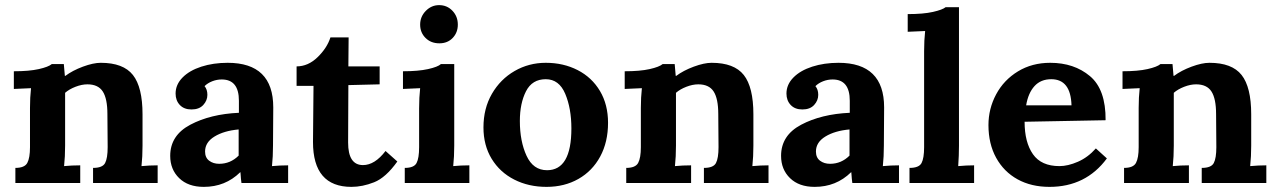

<svg xmlns="http://www.w3.org/2000/svg" viewBox="-20 -714 4979 749"><path d="M536 -268V-146Q536 -103 532 -66Q564 -69 595 -69V0H343V-59Q380 -59 390 -78Q400 -97 400 -140L399 -269Q399 -329 381 -357Q363 -385 321 -385Q299 -385 274.5 -375.5Q250 -366 234 -352V-146Q234 -103 230 -66Q260 -69 293 -69V0H40V-59Q76 -59 86.5 -78.5Q97 -98 97 -140V-293Q97 -334 101 -370L34 -367V-436Q94 -436 131.5 -444.5Q169 -453 182 -464H229Q229 -462 233 -418H235Q263 -439 303.5 -454Q344 -469 373 -469Q461 -469 498.5 -421.5Q536 -374 536 -268Z M1046 -295 1045 -146Q1045 -103 1041 -66Q1073 -69 1104 -69V0H922Q920 -12 918 -42H917Q859 15 775 15Q714 15 679 -19Q644 -53 644 -106Q644 -186 722.5 -227.5Q801 -269 912 -274V-321Q912 -404 845 -404Q826 -404 808 -397Q790 -390 778 -378Q789 -365 789 -344Q789 -322 773 -304.5Q757 -287 727 -287Q698 -287 681.5 -304.5Q665 -322 665 -349Q665 -384 692 -411.5Q719 -439 765.5 -454Q812 -469 868 -469Q1046 -469 1046 -295ZM780 -123Q780 -99 796 -87Q812 -75 835 -75Q879 -75 911 -107V-209Q854 -204 817 -181.5Q780 -159 780 -123Z M1461 -455V-385L1339 -382L1338 -158Q1338 -70 1396 -70Q1442 -70 1484 -125L1530 -84Q1485 -21 1439.5 -3Q1394 15 1351 15Q1201 15 1201 -160L1203 -379H1137V-455Q1182 -455 1219 -491Q1256 -527 1269 -568H1340L1339 -455Z M1766 -618Q1766 -587 1746 -566Q1726 -545 1694 -545Q1661 -545 1640 -566Q1619 -587 1619 -618Q1619 -649 1641 -671.5Q1663 -694 1693 -694Q1724 -694 1745 -672Q1766 -650 1766 -618ZM1748 -66Q1778 -69 1811 -69V0H1559V-59Q1595 -59 1605 -78Q1615 -97 1615 -140V-291Q1615 -334 1619 -370L1552 -367V-436Q1612 -436 1650 -444.5Q1688 -453 1700 -464H1752V-146Q1752 -103 1748 -66Z M2352 -235Q2352 -160 2321.5 -103.5Q2291 -47 2236.5 -16Q2182 15 2112 15Q2042 15 1986 -13.5Q1930 -42 1898 -94.5Q1866 -147 1866 -217Q1866 -291 1899 -348Q1932 -405 1987.5 -437Q2043 -469 2109 -469Q2178 -469 2233.5 -440.5Q2289 -412 2320.5 -359Q2352 -306 2352 -235ZM2008 -242Q2008 -163 2034 -106.5Q2060 -50 2114 -50Q2209 -50 2209 -213Q2209 -291 2185 -348Q2161 -405 2109 -405Q2056 -405 2032 -358Q2008 -311 2008 -242Z M2919 -268V-146Q2919 -103 2915 -66Q2947 -69 2978 -69V0H2726V-59Q2763 -59 2773 -78Q2783 -97 2783 -140L2782 -269Q2782 -329 2764 -357Q2746 -385 2704 -385Q2682 -385 2657.5 -375.5Q2633 -366 2617 -352V-146Q2617 -103 2613 -66Q2643 -69 2676 -69V0H2423V-59Q2459 -59 2469.5 -78.5Q2480 -98 2480 -140V-293Q2480 -334 2484 -370L2417 -367V-436Q2477 -436 2514.5 -444.5Q2552 -453 2565 -464H2612Q2612 -462 2616 -418H2618Q2646 -439 2686.5 -454Q2727 -469 2756 -469Q2844 -469 2881.5 -421.5Q2919 -374 2919 -268Z M3429 -295 3428 -146Q3428 -103 3424 -66Q3456 -69 3487 -69V0H3305Q3303 -12 3301 -42H3300Q3242 15 3158 15Q3097 15 3062 -19Q3027 -53 3027 -106Q3027 -186 3105.5 -227.5Q3184 -269 3295 -274V-321Q3295 -404 3228 -404Q3209 -404 3191 -397Q3173 -390 3161 -378Q3172 -365 3172 -344Q3172 -322 3156 -304.5Q3140 -287 3110 -287Q3081 -287 3064.5 -304.5Q3048 -322 3048 -349Q3048 -384 3075 -411.5Q3102 -439 3148.5 -454Q3195 -469 3251 -469Q3429 -469 3429 -295ZM3163 -123Q3163 -99 3179 -87Q3195 -75 3218 -75Q3262 -75 3294 -107V-209Q3237 -204 3200 -181.5Q3163 -159 3163 -123Z M3718 -66Q3750 -69 3780 -69V0H3528V-59Q3565 -59 3575 -78Q3585 -97 3585 -140V-514Q3585 -557 3589 -593L3521 -590V-659Q3582 -659 3619.5 -667.5Q3657 -676 3669 -686H3721V-146Q3721 -108 3718 -66Z M4293 -245 3977 -239Q3977 -159 4009.5 -112.5Q4042 -66 4113 -66Q4146 -66 4185 -83Q4224 -100 4255 -135L4298 -96Q4216 15 4074 15Q4003 15 3949.5 -14.5Q3896 -44 3866 -98.5Q3836 -153 3836 -226Q3836 -290 3866 -346Q3896 -402 3951 -435.5Q4006 -469 4077 -469Q4170 -469 4232 -417Q4294 -365 4293 -245ZM3983 -303H4160Q4157 -405 4081 -405Q4040 -405 4015.5 -378Q3991 -351 3983 -303Z M4861 -268V-146Q4861 -103 4857 -66Q4889 -69 4920 -69V0H4668V-59Q4705 -59 4715 -78Q4725 -97 4725 -140L4724 -269Q4724 -329 4706 -357Q4688 -385 4646 -385Q4624 -385 4599.5 -375.5Q4575 -366 4559 -352V-146Q4559 -103 4555 -66Q4585 -69 4618 -69V0H4365V-59Q4401 -59 4411.5 -78.5Q4422 -98 4422 -140V-293Q4422 -334 4426 -370L4359 -367V-436Q4419 -436 4456.5 -444.5Q4494 -453 4507 -464H4554Q4554 -462 4558 -418H4560Q4588 -439 4628.5 -454Q4669 -469 4698 -469Q4786 -469 4823.5 -421.5Q4861 -374 4861 -268Z"/></svg>

Font: Sumana
Style: Bold
Weight: 700
Designer: Cyreal, Alexei Vanyashin (Devanagari), Olga Karpushina (Latin)
Foundry: Cyreal
Version: Version 1.015;PS 001.015;hotconv 1.0.70;makeotf.lib2.5.58329